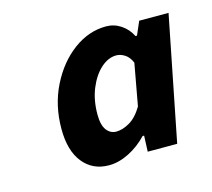

<svg xmlns="http://www.w3.org/2000/svg" viewBox="-62 -786 543 491"><g transform="rotate(-15 209.5 -540.5)"><path d="M171.2 -367.4Q128.3 -367.4 102.8 -399Q77.2 -430.5 77.2 -488.3Q77.2 -550.8 102.7 -601.9Q128.2 -652.9 168.6 -682.8Q209 -712.6 254.8 -712.6Q276.3 -712.6 294.1 -700.7Q311.9 -688.8 321.6 -669.2H325.6L340.9 -704.6H418.6L353.3 -375.4H275.3L277 -417.5H273Q251.3 -394.6 224.2 -381Q197.1 -367.4 171.2 -367.4ZM211.1 -445.8Q227.9 -445.8 246.6 -456.6Q265.4 -467.4 281 -493.4L301.2 -604.2Q294.7 -619.9 283.4 -627.1Q272.2 -634.2 261.1 -634.2Q239.7 -634.2 220.1 -616.6Q200.6 -599 188.1 -568.7Q175.7 -538.5 175.7 -500.6Q175.7 -472.2 185.8 -459Q195.9 -445.8 211.1 -445.8Z"/></g></svg>

Font: Source Sans Variable
Style: Italic
Weight: 200
Italic angle: -11°
Designer: Paul D. Hunt
Foundry: Adobe Systems Incorporated
Version: Version 3.006;hotconv 1.0.111;makeotfexe 2.5.65597